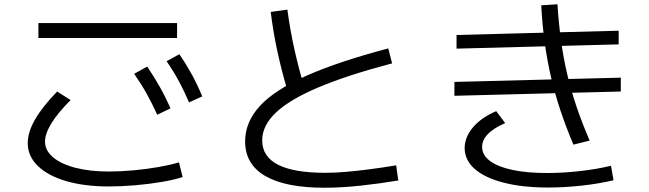

<svg xmlns="http://www.w3.org/2000/svg" viewBox="-20 -836 3040 900"><path d="M490 38Q376 38 290.5 13Q205 -12 157.5 -58Q110 -104 110 -165Q110 -216 144 -275.5Q178 -335 248 -407L311 -367Q251 -307 221 -258Q191 -209 191 -172Q191 -131 228.5 -99Q266 -67 333.5 -49.5Q401 -32 490 -32Q543 -32 604.5 -37.5Q666 -43 723 -53Q780 -63 819 -75L836 -6Q796 7 737 17Q678 27 613 32.5Q548 38 490 38ZM160 -658V-728H810V-658ZM717 -298Q694 -349 668.5 -395Q643 -441 609 -490L670 -524Q703 -475 729.5 -428Q756 -381 779 -328ZM866 -356Q844 -408 819 -454.5Q794 -501 761 -549L821 -582Q854 -533 880 -485.5Q906 -438 928 -384Z M1501 44Q1318 44 1223.5 -11Q1129 -66 1129 -173Q1129 -264 1198.5 -339.5Q1268 -415 1416.5 -481Q1565 -547 1800 -609L1818 -539Q1606 -483 1471.5 -426Q1337 -369 1273 -308Q1209 -247 1209 -178Q1209 -26 1505 -26Q1552 -26 1603 -30.5Q1654 -35 1712.5 -42.5Q1771 -50 1837 -61L1847 10Q1757 25 1668 34.5Q1579 44 1501 44ZM1330 -403Q1301 -500 1281 -591.5Q1261 -683 1249 -780L1327 -791Q1340 -695 1360 -605Q1380 -515 1408 -422Z M2549 43Q2430 43 2342 20.5Q2254 -2 2206.5 -43Q2159 -84 2158 -141Q2158 -193 2197 -239Q2236 -285 2306 -315L2348 -259Q2293 -235 2266 -206.5Q2239 -178 2240 -145Q2241 -108 2277.5 -81Q2314 -54 2382 -39.5Q2450 -25 2544 -25Q2619 -25 2698.5 -34Q2778 -43 2844 -59L2856 9Q2788 25 2707.5 34Q2627 43 2549 43ZM2110 -387V-452L2890 -472V-407ZM2668 -158Q2634 -238 2608 -315.5Q2582 -393 2563.5 -472Q2545 -551 2533.5 -635Q2522 -719 2517 -811L2593 -816Q2599 -725 2610 -644.5Q2621 -564 2639 -487.5Q2657 -411 2683 -334.5Q2709 -258 2744 -177ZM2120 -608V-672L2880 -692V-628Z"/></svg>

Font: M PLUS 1 Thin
Style: Regular
Weight: 400
Version: Version 1.001